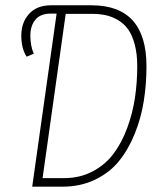

<svg xmlns="http://www.w3.org/2000/svg" viewBox="-20 -702 611 722"><path d="M324.2 -682.1Q530.8 -682.1 530.8 -453.1Q530.8 -384.3 520.5 -320.8Q510.3 -257.3 486.3 -198.2Q462.4 -139.2 427 -95.7Q391.6 -52.2 336.9 -26.1Q282.2 0 214.8 0H101.1L192.9 -650.9H170.9Q131.8 -650.9 113 -627.9Q94.2 -605 94.2 -567.9Q94.2 -529.3 106.9 -500L80.1 -488.8Q60.1 -520 60.1 -567.9Q60.1 -617.7 89.4 -649.9Q118.7 -682.1 171.9 -682.1ZM221.2 -32.2Q280.8 -32.2 328.6 -57.6Q376.5 -83 407.2 -124.3Q438 -165.5 458.5 -221.2Q479 -276.9 487.5 -334.5Q496.1 -392.1 496.1 -453.1Q496.1 -499.5 486.6 -534.9Q477.1 -570.3 461.7 -591.8Q446.3 -613.3 423.3 -626.7Q400.4 -640.1 376.7 -645Q353 -649.9 324.2 -649.9H227.1L140.1 -32.2Z"/></svg>

Font: Fira Sans Compressed UltraLight
Style: Italic
Weight: 200
Width: 3
Italic angle: -8°
Designer: Carrois Corporate & Edenspiekermann AG
Foundry: Carrois Corporate GbR & Edenspiekermann AG
Version: Version 4.203;PS 004.203;hotconv 1.0.88;makeotf.lib2.5.64775